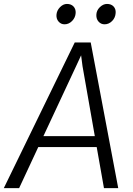

<svg xmlns="http://www.w3.org/2000/svg" viewBox="-44 -965 682 985"><path d="M492.2 -840.3Q474.1 -840.3 461.9 -853.8Q449.7 -867.2 450.2 -888.2Q450.7 -911.1 468 -928Q485.4 -944.8 504.9 -944.8Q526.4 -944.8 538.6 -931.9Q550.8 -918.9 549.3 -898.4Q547.9 -874 531.2 -857.2Q514.6 -840.3 492.2 -840.3ZM287.1 -840.3Q269 -840.3 256.8 -854Q244.6 -867.7 245.6 -888.2Q247.1 -911.1 263.7 -928Q280.3 -944.8 299.3 -944.8Q320.8 -944.8 333 -931.9Q345.2 -918.9 344.2 -898.4Q342.8 -874.5 325.9 -857.4Q309.1 -840.3 287.1 -840.3ZM-24.4 0 339.4 -747.1H421.4L562.5 0H489.3L452.1 -210.4H152.3L54.2 0ZM345.2 -623 178.7 -266.6H442.4L379.4 -625L372.1 -681.2Z"/></svg>

Font: HaufeMerriweatherSansLt
Style: Italic
Weight: 300
Designer: Eben Sorkin ( eben@eyebytes.com )
Foundry: Eben Sorkin
Version: Version 1.56